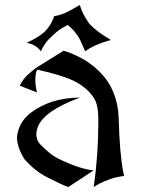

<svg xmlns="http://www.w3.org/2000/svg" viewBox="-20 -757 571 777"><path d="M60.1 -410.2Q72.8 -439.5 103 -463.9L126 -482.4L237.3 -551.8Q265.1 -544.4 306.2 -523.4Q345.2 -503.4 379.4 -470.2Q422.4 -428.2 439.9 -379.9Q459 -333 460.4 -277.3Q463.9 -138.7 478.5 -62.5L482.4 -44.9Q449.2 -41 422.9 -31.2Q380.4 -15.6 359.4 0Q377.9 -131.8 377.9 -262.2Q377.9 -268.6 377.9 -275.4Q377.9 -331.1 360.4 -360.4Q329.6 -405.8 275.4 -431.2Q226.6 -454.1 130.9 -475.1Q123 -462.9 123 -432.6Q123 -413.6 129.4 -382.8ZM256.3 0Q228.5 -9.8 168 -41Q122.6 -64.5 80.1 -111.3Q48.8 -160.2 48.8 -201.7Q48.8 -202.6 48.8 -204.1Q56.2 -263.2 103.5 -299.8Q183.6 -361.3 304.2 -362.3Q155.3 -307.6 131.8 -240.2Q127 -226.1 127 -212.9Q127 -190.4 142.6 -172.9Q184.6 -130.4 213.4 -116.2Q301.8 -72.8 358.9 -67.4ZM161.1 -628.9Q184.6 -652.8 196.3 -683.1L198.7 -691.4Q233.4 -697.3 259.8 -712.4L303.2 -736.8L305.7 -728.5Q314 -702.6 335 -670.4Q342.3 -659.2 347.7 -654.3Q371.1 -632.3 395.5 -616.2L428.2 -595.2Q362.3 -577.1 324.7 -549.3Q303.7 -599.6 294.9 -611.8Q283.2 -627.9 279.3 -632.3Q268.1 -644.5 254.4 -655.8Q238.8 -648.9 220.2 -636.2Q204.6 -625.5 177.7 -598.6Q168.5 -589.4 161.1 -577.6Q150.9 -562.5 145.5 -549.3Q126 -577.1 87.9 -583.5Q141.6 -609.4 161.1 -628.9Z"/></svg>

Font: MedievalSharp
Style: Regular
Weight: 500
Version: Version 1.0